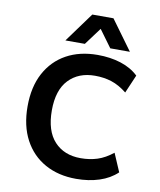

<svg xmlns="http://www.w3.org/2000/svg" viewBox="-100 -1018 926 1108"><g transform="rotate(10 363.0 -464.0)"><path d="M422 11Q318 11 239.5 -32.5Q161 -76 117.5 -157.5Q74 -239 74 -353Q74 -467 117.5 -548Q161 -629 239 -672Q317 -715 422 -715Q496 -715 557.5 -695.5Q619 -676 661 -636L615 -529Q570 -565 525 -579.5Q480 -594 427 -594Q331 -594 273.5 -533.5Q216 -473 216 -354Q216 -234 273 -172.5Q330 -111 427 -111Q480 -111 525 -125.5Q570 -140 615 -176L661 -69Q619 -29 557.5 -9Q496 11 422 11ZM223 -765 350 -939H474L601 -765H486L412 -866L337 -765Z"/></g></svg>

Font: Nunito Sans 6pt
Style: Bold
Weight: 700
Version: Version 3.101;gftools[0.9.27]